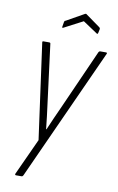

<svg xmlns="http://www.w3.org/2000/svg" viewBox="-93 -701 575 937"><g transform="rotate(10 194.5 -232.0)"><path d="M55 185Q52 185 51 183Q50 181 51 178L134 -3L69 -475Q68 -479 69.5 -480.5Q71 -482 74 -482H102Q109 -482 109 -476L146 -187Q150 -156 154 -124.5Q158 -93 161 -62H163Q176 -92 189.5 -123Q203 -154 217 -184L347 -476Q350 -482 356 -482H383Q387 -482 388.5 -480.5Q390 -479 388 -475L91 179Q88 185 83 185ZM159 -565Q156 -563 153.5 -563.5Q151 -564 152 -568L156 -592Q157 -596 158 -597.5Q159 -599 163 -600L250 -649Q255 -652 258 -649L329 -598Q335 -594 334 -588L330 -569Q329 -565 327 -564Q325 -563 323 -565L251 -613Z"/></g></svg>

Font: Sofia Sans Condensed ExtraLight
Style: Italic
Weight: 250
Italic angle: -9°
Version: Version 4.100